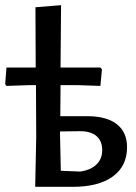

<svg xmlns="http://www.w3.org/2000/svg" viewBox="-20 -722 526 742"><path d="M116 0 120 -193 119 -393H94L5 -390L0 -397L5 -461H118L117 -694L216 -702L214 -461H368L374 -454L368 -390L280 -393H214L213 -273H317Q392 -273 431.5 -242Q471 -211 471 -153Q471 -80 416 -40Q361 0 262 0ZM212 -202 215 -62 290 -59Q331 -65 353 -86.5Q375 -108 375 -142Q375 -177 353 -196Q331 -215 290 -215L212 -214Z"/></svg>

Font: Alegreya Sans Medium
Style: Regular
Weight: 500
Designer: Juan Pablo del Peral
Foundry: Huerta Tipografica
Version: Version 2.007